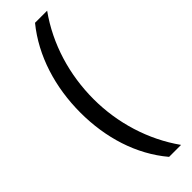

<svg xmlns="http://www.w3.org/2000/svg" viewBox="-294 -721 885 885"><g transform="rotate(-45 148.5 -279.0)"><path d="M43 -275C43 -112 90 42 188 158H266C177 33 130 -121 130 -276C130 -434 176 -589 267 -716H188C91 -597 43 -440 43 -275Z"/></g></svg>

Font: Noto Sans Arabic UI SmCn
Style: Regular
Weight: 400
Width: 4
Designer: Monotype Design Team, Nadine Chahine and Nizar Qandah
Foundry: Monotype Imaging Inc.
Version: Version 2.010